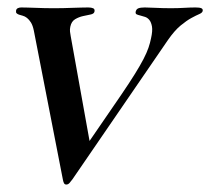

<svg xmlns="http://www.w3.org/2000/svg" viewBox="-20 -476 561 512"><path d="M218.8 -100.1 303.2 -223.1Q325.2 -255.4 339.6 -278.6Q354 -301.8 362.8 -318.8Q371.6 -335.9 376 -348.9Q380.4 -361.8 382.8 -374Q387.2 -393.6 385.3 -405Q383.3 -416.5 378.4 -422.6Q373.5 -428.7 366.9 -430.9Q360.4 -433.1 354.2 -434.6Q348.1 -436 344.5 -437.7Q340.8 -439.5 341.8 -444.8Q343.3 -451.7 349.1 -453.9Q355 -456.1 366.2 -456.1Q376 -456.1 395 -455.1Q414.1 -454.1 436 -454.1Q454.6 -454.1 471.2 -455.1Q487.8 -456.1 501.5 -456.1Q512.2 -456.1 516.8 -454.1Q521.5 -452.1 520.5 -446.8Q519.5 -441.9 511.5 -438.5Q503.4 -435.1 490.7 -428.2Q478 -421.4 461.7 -408Q445.3 -394.5 427.7 -369.1L173.3 2Q168.9 7.8 165.3 12Q161.6 16.1 156.7 16.1Q152.3 16.1 150.4 12Q148.4 7.8 147.5 2L70.3 -394Q67.4 -408.2 62.5 -416Q57.6 -423.8 52 -428.2Q46.4 -432.6 40.5 -434.1Q34.7 -435.5 30.5 -437Q26.4 -438.5 24.2 -440.7Q22 -442.9 22.9 -448.2Q23.9 -452.6 27.8 -454.3Q31.7 -456.1 36.6 -456.1Q43 -456.1 53 -455.8Q63 -455.6 75.2 -455.1Q87.4 -454.6 100.1 -454.3Q112.8 -454.1 124 -454.1Q134.3 -454.1 147.2 -454.3Q160.2 -454.6 173.1 -455.1Q186 -455.6 197.3 -455.8Q208.5 -456.1 215.3 -456.1Q223.6 -456.1 228.5 -453.9Q233.4 -451.7 231.9 -444.8Q230.5 -439 221.4 -437.3Q212.4 -435.5 201.4 -433.1Q190.4 -430.7 180.4 -424.8Q170.4 -418.9 167.5 -404.8Q166 -397.9 166.7 -391.6Q167.5 -385.3 168.5 -379.9Z"/></svg>

Font: XB Zar
Style: Italic
Weight: 400
Italic angle: -12°
Designer: Behnam
Foundry: Irmug
Version: Version 8.005 2009